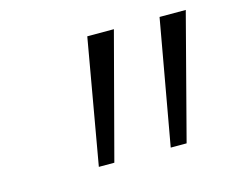

<svg xmlns="http://www.w3.org/2000/svg" viewBox="-58 -734 557 467"><g transform="rotate(-15 221.0 -501.0)"><path d="M194 -658H261L178 -344H139ZM376 -658H442L360 -344H320Z"/></g></svg>

Font: LXGW Bright GB
Style: Italic
Weight: 400
Italic angle: -12°
Designer: Christian Thalmann (Catharsis Fonts)
Foundry: LXGW / Christian Thalmann (Catharsis Fonts) / Fontworks Inc.
Version: Version 5.510